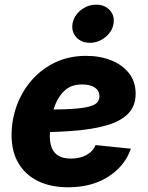

<svg xmlns="http://www.w3.org/2000/svg" viewBox="-20 -794 635 826"><path d="M272.9 11.7Q197.8 11.7 143.3 -15.1Q88.9 -42 59.3 -92Q29.8 -142.1 29.8 -211.9Q29.8 -279.8 52.7 -341.3Q75.7 -402.8 117.9 -450.7Q160.2 -498.5 219 -526.1Q277.8 -553.7 350.6 -553.7Q410.2 -553.7 458.5 -534.4Q506.8 -515.1 535.2 -478.8Q563.5 -442.4 563.5 -391.1Q563.5 -337.9 531.2 -304.9Q499 -272 437.5 -254.4Q376 -236.8 288.1 -230.5Q200.2 -224.1 88.9 -224.1L105.5 -321.8Q200.7 -321.8 260.3 -324Q319.8 -326.2 351.8 -332.8Q383.8 -339.4 395.8 -350.8Q407.7 -362.3 407.7 -379.9Q407.7 -403.8 387.9 -417.2Q368.2 -430.7 332.5 -430.7Q288.1 -430.7 260.5 -406.5Q232.9 -382.3 218.8 -346.4Q204.6 -310.5 199.5 -272.9Q194.3 -235.4 194.3 -208Q194.3 -180.7 202.4 -158.9Q210.4 -137.2 230.5 -124.5Q250.5 -111.8 285.6 -111.8Q323.2 -111.8 351.6 -127Q379.9 -142.1 391.1 -169.9L543 -154.3Q517.6 -80.1 446.3 -34.2Q375 11.7 272.9 11.7ZM366.7 -609.9Q330.1 -609.9 308.3 -633.8Q286.6 -657.7 292 -691.9Q297.9 -726.6 327.6 -750.2Q357.4 -773.9 394 -773.9Q430.7 -773.9 452.4 -750Q474.1 -726.1 468.3 -691.9Q462.9 -658.2 433.1 -634Q403.3 -609.9 366.7 -609.9Z"/></svg>

Font: Inter ExtraBold
Style: Italic
Weight: 800
Italic angle: -9.3988°
Designer: Rasmus Andersson
Foundry: rsms
Version: Version 4.001;git-66647c0bb